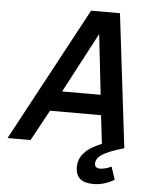

<svg xmlns="http://www.w3.org/2000/svg" viewBox="-90 -725 777 967"><g transform="rotate(5 298.0 -241.5)"><path d="M523.9 162.1Q499 177.2 471.9 185.1Q444.8 192.9 419.9 192.9Q373 192.9 350.6 173.6Q328.1 154.3 328.1 112.8Q328.1 73.7 356.7 42.2Q385.3 10.7 443.8 -12.2L426.8 -155.8H168.9L84 0H-32.2L331.1 -675.8H477.1L558.1 0Q517.1 11.7 490 22.5Q462.9 33.2 446.8 44.2Q430.7 55.2 424.3 66.4Q418 77.6 418 89.8Q418 101.1 425 106.9Q432.1 112.8 443.8 112.8Q456.1 112.8 471.4 109.1Q486.8 105.5 502 97.2ZM221.2 -257.8H416L381.8 -562Z"/></g></svg>

Font: Clear Sans Medium
Style: Italic
Weight: 500
Italic angle: -12°
Foundry: Intel Corporation
Version: Version 1.00